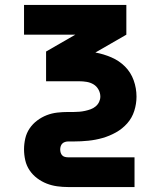

<svg xmlns="http://www.w3.org/2000/svg" viewBox="-20 -540 640 775"><path d="M523 215H255Q233 215 211 212Q189 209 168.5 201Q148 193 130 179.5Q112 166 99.5 147.5Q87 129 82 107Q77 85 77 63Q77 41 82 19Q87 -3 99.5 -21.5Q112 -40 130 -53.5Q148 -67 168.5 -75Q189 -83 211 -85.5Q233 -88 255 -88H278Q289 -88 300.5 -89Q312 -90 323.5 -92.5Q335 -95 346 -99Q357 -103 366 -110.5Q375 -118 380 -128.5Q385 -139 385 -150Q385 -165 377.5 -178.5Q370 -192 357.5 -199.5Q345 -207 330 -209.5Q315 -212 300 -212H166V-332L284 -400H77V-520H490V-400L365 -328Q398 -322 429.5 -308.5Q461 -295 484.5 -271.5Q508 -248 519.5 -216Q531 -184 531 -150Q531 -121 522 -92.5Q513 -64 493.5 -42Q474 -20 448 -5.5Q422 9 394 17Q366 25 336.5 28Q307 31 278 31H255Q249 31 242.5 33Q236 35 231.5 39.5Q227 44 225 50.5Q223 57 223 63Q223 70 225 76.5Q227 83 231.5 87.5Q236 92 242.5 93.5Q249 95 255 95H523Z"/></svg>

Font: Iosevka Heavy Extended
Style: Regular
Weight: 900
Width: 7
Monospace: yes
Designer: Belleve Invis
Foundry: Belleve Invis
Version: Version 32.5.0; ttfautohint (v1.8.4)